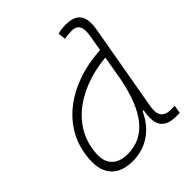

<svg xmlns="http://www.w3.org/2000/svg" viewBox="-209 -868 1003 1003"><g transform="rotate(-45 293.0 -366.5)"><path d="M187.5 10.3C286.1 10.3 365.2 -43 408.7 -138.7H416C400.4 -52.7 415.5 4.9 514.6 4.9H539.6L547.4 -40H517.1C463.4 -40 445.3 -70.8 456.1 -131.3L540 -608.9C555.7 -698.7 528.3 -742.7 443.8 -742.7C423.8 -742.7 403.8 -740.7 384.3 -734.9L389.6 -692.4C407.2 -696.3 425.3 -697.8 442.9 -697.8C491.2 -697.8 502.9 -667.5 491.7 -604L477.5 -521.5C222.2 -507.3 34.2 -358.9 34.2 -135.3C34.2 -43 89.8 10.3 187.5 10.3ZM445.3 -335.9C405.3 -136.7 326.7 -34.7 194.8 -34.7C123 -34.7 81.1 -72.3 81.1 -137.7C81.1 -319.3 234.4 -451.7 469.2 -474.6L445.3 -336.4Z"/></g></svg>

Font: Cascadia Code PL ExtraLight
Style: Italic
Weight: 200
Italic angle: -10°
Monospace: yes
Designer: Aaron Bell
Foundry: Saja Typeworks
Version: Version 2404.023